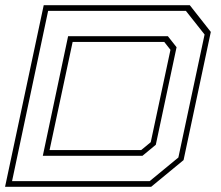

<svg xmlns="http://www.w3.org/2000/svg" viewBox="-24 -720 850 740"><path d="M-4.5 0 144.5 -700H707.5L788.5 -597L683.5 -103L558.5 0ZM22.5 -22H553L663.5 -113L764.5 -587L692.5 -678H161.5ZM141 -119.5 238.5 -580.5H623L656.5 -538L576.5 -162L525 -119.5ZM167 -141.5H520L557 -172L633 -528L609 -558.5H256Z"/></svg>

Font: Tourney Expanded ExtraLight
Style: Italic
Weight: 200
Width: 7
Italic angle: -12°
Designer: Tyler Finck
Foundry: Etcetera Type Co
Version: Version 1.010; ttfautohint (v1.8.3)